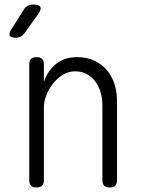

<svg xmlns="http://www.w3.org/2000/svg" viewBox="-20 -810 640 840"><path d="M172 -341V-22Q172 -6 164.5 2Q157 10 140 10Q123 10 115.5 2Q108 -6 108 -22V-528Q108 -544 115.5 -552Q123 -560 140 -560Q157 -560 164.5 -552Q172 -544 172 -528V-452Q190 -503 226.5 -531.5Q263 -560 318 -560Q358 -560 390.5 -545.5Q423 -531 445.5 -505.5Q468 -480 480 -445Q492 -410 492 -368V-22Q492 -6 484.5 2Q477 10 460 10Q443 10 435.5 2Q428 -6 428 -22V-351Q428 -380 420 -406.5Q412 -433 397 -453.5Q382 -474 359.5 -486Q337 -498 308 -498Q280 -498 255.5 -483Q231 -468 212.5 -445Q194 -422 183 -394Q172 -366 172 -341ZM30 -682 84 -768Q91 -779 101 -784.5Q111 -790 124 -790Q151 -790 156.5 -779.5Q162 -769 146 -747L86 -663Q79 -654 70 -649.5Q61 -645 50 -645Q27 -645 22.5 -654.5Q18 -664 30 -682Z"/></svg>

Font: Maple Mono ExtraLight
Style: Regular
Weight: 275
Monospace: yes
Designer: subframe7536
Version: Version 7.000